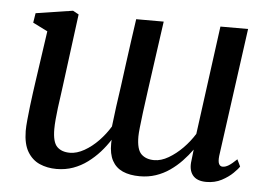

<svg xmlns="http://www.w3.org/2000/svg" viewBox="-45 -619 968 688"><g transform="rotate(5 439.0 -275.0)"><path d="M178 -288Q176 -271.5 173 -250.8Q170 -230 167.2 -208.5Q164.5 -187 162.8 -167.2Q161 -147.5 161 -132Q161 -85 177.5 -68.5Q194 -52 224 -52Q248.5 -52 275.5 -67.2Q302.5 -82.5 326 -107Q349.5 -131.5 366 -159Q370 -193.5 375 -231.5Q380 -269.5 385.5 -305.5Q391 -346.5 396.5 -388.2Q402 -430 407.8 -470.8Q413.5 -511.5 419 -549.5H518Q507 -470.5 498.2 -408.2Q489.5 -346 483 -299Q476.5 -252 472.2 -218.5Q468 -185 465.8 -163.8Q463.5 -142.5 463.5 -131.5Q463.5 -85 480.5 -68.5Q497.5 -52 527 -52Q552 -52 578.5 -67.5Q605 -83 628.8 -107.2Q652.5 -131.5 669.5 -159L722 -549.5H821.5L758 -87Q756 -67.5 760.2 -58.8Q764.5 -50 773.5 -50Q783.5 -50 795 -57Q806.5 -64 824 -81L836 -56Q831 -47.5 815 -31.8Q799 -16 774.8 -3.2Q750.5 9.5 720 9.5Q685.5 9.5 670.5 -9.8Q655.5 -29 660.5 -62.5L665 -102Q649.5 -80.5 630.2 -60.2Q611 -40 588 -24Q565 -8 538.2 1Q511.5 10 480.5 10Q444.5 10 419.2 -1.2Q394 -12.5 381 -36.5Q368 -60.5 368.5 -98.5L369 -111.5Q354 -88 334.8 -66.5Q315.5 -45 292 -27.5Q268.5 -10 240.8 0Q213 10 181 10Q147.5 10 120.2 -2Q93 -14 76.5 -41.5Q60 -69 59.5 -116Q59.5 -132.5 61.8 -155.8Q64 -179 67 -204.5Q70 -230 73.2 -253Q76.5 -276 78.5 -291L105.5 -478.5L52.5 -505L58 -539.5L191 -560L212 -548.5Z"/></g></svg>

Font: Merriweather 36pt
Style: Italic
Weight: 400
Italic angle: -7.8°
Version: Version 2.101